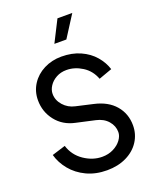

<svg xmlns="http://www.w3.org/2000/svg" viewBox="-179 -1092 974 1205"><g transform="rotate(-20 308.5 -489.5)"><path d="M35 -195 125 -223Q146 -156 203.5 -117Q261 -78 324 -78Q366 -78 399.5 -95Q433 -112 452 -138Q471 -164 471 -190Q471 -231 442.5 -264Q414 -297 364 -308L238 -336Q158 -353 111.5 -412.5Q65 -472 65 -549Q65 -608 95.5 -655.5Q126 -703 179 -730Q232 -757 296 -757Q367 -757 422.5 -732Q478 -707 513.5 -665.5Q549 -624 564 -576L475 -544Q453 -603 402.5 -635Q352 -667 297 -667Q259 -667 229 -650.5Q199 -634 182 -608Q165 -582 165 -555Q165 -513 195.5 -478.5Q226 -444 272 -434L386 -408Q476 -388 524 -332Q572 -276 572 -198Q572 -139 541 -91Q510 -43 453.5 -15.5Q397 12 324 12Q248 12 188 -16.5Q128 -45 89 -92.5Q50 -140 35 -195ZM356 -991H455L363 -847H283Z"/></g></svg>

Font: BLUETTI 2.0 Normal
Style: Normal
Weight: 400
Designer: Stijn de Vries
Foundry: tokotype
Version: Version 2.005;October 31, 2023;FontCreator 14.0.0.2814 64-bi